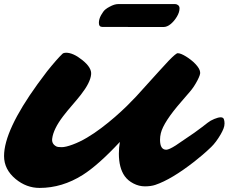

<svg xmlns="http://www.w3.org/2000/svg" viewBox="-23 -924 1133 952"><path d="M484.4 -790.5Q467.3 -790.5 467.3 -810.5Q467.3 -829.6 478.3 -849.1Q489.3 -868.7 499 -876.7Q508.8 -884.8 520.5 -890.6Q544.4 -903.8 563 -903.8H845.7Q853.5 -903.8 860.4 -898.2Q867.2 -892.6 867.2 -882.8Q867.2 -863.3 854.2 -841.6Q841.3 -819.8 823.5 -804.9Q805.7 -790 787.1 -790ZM770.5 -231Q770.5 -181.6 801.3 -181.6Q814.9 -181.6 848.6 -203.1Q915 -247.6 940.4 -265.6L979.5 -294.4Q993.2 -304.7 1006.6 -315.4Q1020 -326.2 1039.6 -334.2Q1059.1 -342.3 1071.3 -342.3Q1083.5 -342.3 1086.9 -333.5Q1090.3 -324.7 1090.3 -312Q1090.3 -299.3 1085.2 -286.4Q1080.1 -273.4 1071.8 -258.8Q1048.3 -218.3 1023.9 -194.8Q999.5 -171.4 981.4 -156.2L940.9 -123Q827.1 -34.2 747.1 -7.3Q725.1 0 695.6 0Q666 0 638.7 -14.2Q611.3 -28.3 595.2 -50.8Q566.4 -91.8 566.4 -162.1Q566.4 -191.9 571.3 -220.2Q464.4 -105.5 387.2 -56.6Q285.2 7.8 173.3 7.8Q107.9 7.8 54.2 -36.6Q-2.9 -84 -2.9 -150.4Q-2.9 -276.9 163.1 -506.8L210.4 -570.3Q259.3 -631.3 287.1 -657.7Q293.5 -662.6 304.2 -662.6Q339.8 -662.6 384.8 -626.5Q433.1 -587.9 428.7 -554.2Q424.8 -514.2 377.9 -454.1Q357.4 -428.2 334.2 -401.6Q311 -375 290 -347.7Q241.7 -284.2 235.8 -236.8Q232.4 -210.9 255.9 -198.2Q262.7 -194.3 282.7 -194.3Q302.7 -194.3 337.6 -207.3Q372.6 -220.2 408.4 -241.5Q444.3 -262.7 479.7 -289.6Q515.1 -316.4 547.1 -344.2Q579.1 -372.1 606 -398.4L652.3 -445.8Q796.9 -606 813.5 -623Q849.6 -660.2 857.9 -660.2Q866.2 -660.2 876.7 -655.8Q887.2 -651.4 899.2 -644Q911.1 -636.7 923.1 -627.4Q935.1 -618.2 945.3 -607.4Q967.3 -584.5 969.2 -566.9Q972.2 -556.2 955.3 -524.2Q938.5 -492.2 918.9 -469.7L876 -419.9Q787.6 -318.4 774.4 -263.2Q770.5 -246.6 770.5 -231Z"/></svg>

Font: Sarina
Style: Regular
Weight: 400
Designer: James Grieshaber
Foundry: James Grieshaber
Version: Version 1.001